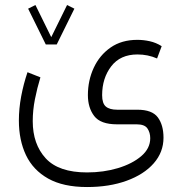

<svg xmlns="http://www.w3.org/2000/svg" viewBox="-20 -504 731 770"><path d="M163.6 -325.7 92.8 -469.2 122.1 -483.9 185.5 -355 249 -483.9 278.3 -469.2 207.5 -325.7ZM329.1 246.1Q233.9 246.1 173.3 212.2Q112.8 178.2 84.2 118.2Q55.7 58.1 55.7 -21Q55.7 -67.9 64.9 -117.4Q74.2 -167 90.3 -214.4L142.1 -193.8Q128.9 -150.9 120.1 -106.2Q111.3 -61.5 111.3 -18.1Q111.3 74.2 163.3 130.9Q215.3 187.5 329.1 187.5Q395.5 187.5 453.1 170.2Q510.7 152.8 546.6 122.1Q582.5 91.3 582.5 50.3Q582.5 27.8 571.3 11.2Q560.1 -5.4 528.3 -5.4H449.2Q383.3 -5.4 357.9 -38.6Q332.5 -71.8 332.5 -122.6Q332.5 -181.6 356 -232.2Q379.4 -282.7 423.6 -313.5Q467.8 -344.2 530.8 -344.2Q555.7 -344.2 580.8 -338.6Q606 -333 628.4 -318.8L609.9 -269.5Q573.2 -285.6 531.2 -285.6Q462.4 -285.6 426 -238Q389.6 -190.4 389.6 -122.1Q389.6 -89.4 404.5 -76.7Q419.4 -64 450.2 -64H530.8Q590.3 -64 613 -33.2Q635.7 -2.4 635.7 48.3Q635.7 106.4 596.4 151.1Q557.1 195.8 487.8 220.9Q418.5 246.1 329.1 246.1Z"/></svg>

Font: Vazirmatn RD UI FD ExtraLight
Style: Regular
Weight: 200
Designer: Saber Rastikerdar
Foundry: Saber Rastikerdar
Version: Version 33.003